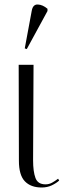

<svg xmlns="http://www.w3.org/2000/svg" viewBox="-20 -824 291 853"><path d="M165 9Q117 9 90.5 -18.5Q64 -46 64 -110L63 -536H129L127 -112Q127 -62 137.5 -33.5Q148 -5 182 -5Q198 -5 211.5 -12.5Q225 -20 238 -30L243 -22Q230 -10 210 -0.5Q190 9 165 9ZM99 -606 90 -609 121 -776Q126 -805 148 -804Q170 -803 191 -785V-775Z"/></svg>

Font: Noto Serif Display SemiCondensed Light
Style: Regular
Weight: 300
Width: 4
Designer: Monotype Design Team
Foundry: Monotype Imaging Inc.
Version: Version 2.009